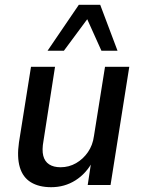

<svg xmlns="http://www.w3.org/2000/svg" viewBox="-20 -770 591 799"><path d="M193 9Q142 9 108.5 -11.5Q75 -32 62.5 -74Q50 -116 59 -178L109 -492H209L161 -184Q154 -146 160 -122Q166 -98 184.5 -86Q203 -74 232 -74Q267 -74 296.5 -91Q326 -108 346 -137Q366 -166 371 -204L417 -492H518L440 0H345L360 -99H366Q339 -48 294 -19.5Q249 9 193 9ZM178 -559 308 -750H397L469 -559H402L343 -690L246 -559Z"/></svg>

Font: Nunito Sans 10pt SemiCondensed SemiBold
Style: Italic
Weight: 600
Width: 4
Italic angle: -9°
Designer: Vernon Adams
Foundry: Vernon Adams
Version: Version 3.101;gftools[0.9.27]